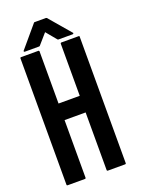

<svg xmlns="http://www.w3.org/2000/svg" viewBox="-183 -1097 887 1180"><g transform="rotate(-20 260.5 -507.0)"><path d="M428.7 -833Q428.7 -557.6 428.7 -6.8Q428.7 -3.9 427.7 -2.9Q425.8 -1 423.8 -1Q385.7 -1 308.6 -1Q306.6 -1 305.7 -2.9Q303.7 -3.9 303.7 -6.8Q303.7 -131.8 303.7 -383.8Q257.8 -383.8 166 -383.8Q166 -257.8 166 -6.8Q166 -3.9 164.1 -2.9Q163.1 -1 161.1 -1Q122.1 -1 45.9 -1Q43.9 -1 42 -2.9Q41 -3.9 41 -6.8Q41 -110.4 41 -317.4Q41 -489.3 41 -833Q41 -835.9 42 -836.9Q43.9 -838.9 45.9 -838.9Q84 -838.9 161.1 -838.9Q163.1 -838.9 164.1 -836.9Q166 -835.9 166 -833Q166 -719.7 166 -492.2Q211.9 -492.2 304.7 -492.2Q304.7 -606.4 304.7 -833Q304.7 -835.9 306.6 -836.9Q307.6 -838.9 309.6 -838.9Q348.6 -838.9 424.8 -838.9Q426.8 -838.9 428.7 -836.9Q428.7 -835.9 428.7 -835.9Q429.7 -835 428.7 -833ZM75.2 -865.2Q74.2 -866.2 74.2 -867.2Q74.2 -868.2 74.2 -868.2Q75.2 -870.1 76.2 -871.1Q115.2 -918 194.3 -1010.7Q194.3 -1010.7 195.3 -1011.7Q196.3 -1012.7 198.2 -1012.7Q223.6 -1012.7 273.4 -1012.7Q274.4 -1012.7 275.4 -1011.7Q277.3 -1010.7 278.3 -1010.7Q317.4 -963.9 397.5 -871.1Q399.4 -870.1 399.4 -868.2Q399.4 -867.2 398.4 -865.2Q398.4 -864.3 396.5 -863.3Q395.5 -862.3 393.6 -862.3Q362.3 -862.3 298.8 -862.3Q296.9 -862.3 296.9 -863.3Q295.9 -863.3 294.9 -864.3Q275.4 -886.7 238.3 -932.6Q217.8 -910.2 178.7 -864.3Q177.7 -863.3 176.8 -863.3Q176.8 -862.3 174.8 -862.3Q143.6 -862.3 80.1 -862.3Q78.1 -862.3 77.1 -863.3Q75.2 -864.3 75.2 -865.2Z"/></g></svg>

Font: Typeface
Style: Regular
Weight: 400
Version: Version 1.0